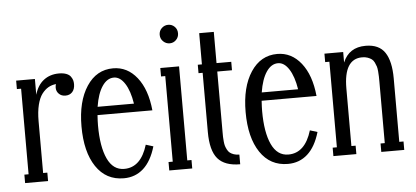

<svg xmlns="http://www.w3.org/2000/svg" viewBox="-49 -788 1965 907"><g transform="rotate(-5 933.5 -334.0)"><path d="M241.2 -502Q261.7 -502 275.9 -496.6Q290 -491.2 296.6 -481.9Q303.2 -472.7 305.7 -464.1Q308.1 -455.6 308.1 -445.8Q308.1 -421.9 295.9 -408.4Q283.7 -395 263.2 -395Q244.1 -395 232.2 -407Q220.2 -418.9 220.2 -436Q220.2 -445.8 223.1 -453.1Q203.1 -451.2 186.8 -441.9Q170.4 -432.6 156.2 -414.1Q142.1 -395.5 134 -362.8Q126 -330.1 126 -286.1V-40H146V0H37.1V-40H57.1V-445.8H37.1V-485.8H126V-411.1Q138.7 -455.6 168.7 -478.8Q198.7 -502 241.2 -502Z M509.8 -25.9Q588.9 -25.9 620.6 -130.9L655.8 -120.1Q635.7 -51.3 597.2 -16.6Q558.6 18.1 503.9 18.1Q419.9 18.1 372.8 -52Q325.7 -122.1 325.7 -243.2Q325.7 -361.8 372.6 -432.9Q419.4 -503.9 498 -503.9Q565.4 -503.9 610.8 -446.8Q656.2 -389.6 666 -290H405.8Q403.8 -259.8 403.8 -241.2Q403.8 -140.1 430.4 -83Q457 -25.9 509.8 -25.9ZM498 -460Q465.8 -460 442.6 -425.5Q419.4 -391.1 409.7 -329.1H582Q572.3 -390.6 549.8 -425.3Q527.3 -460 498 -460Z M731.4 -642.1Q731.4 -661.1 744.6 -673.6Q757.8 -686 775.4 -686Q793 -686 805.7 -673.6Q818.4 -661.1 818.4 -642.1Q818.4 -623.5 805.7 -610.8Q793 -598.1 775.4 -598.1Q757.8 -598.1 744.6 -610.8Q731.4 -623.5 731.4 -642.1ZM829.6 0H720.7V-40H740.7V-445.8H720.7V-485.8H809.6V-40H829.6Z M1057.1 -485.8V-445.8H987.3V-157.2Q987.3 -143.1 987.5 -135.5Q987.8 -127.9 989 -114.5Q990.2 -101.1 992.7 -93Q995.1 -85 1000.2 -75Q1005.4 -64.9 1012.7 -59.3Q1020 -53.7 1031.2 -49.8Q1042.5 -45.9 1057.1 -45.9V0Q983.9 0 950.9 -38.6Q918 -77.1 918 -165V-445.8H898.4V-485.8H918V-633.8H987.3V-485.8Z M1288.1 -25.9Q1367.2 -25.9 1398.9 -130.9L1434.1 -120.1Q1414.1 -51.3 1375.5 -16.6Q1336.9 18.1 1282.2 18.1Q1198.2 18.1 1151.1 -52Q1104 -122.1 1104 -243.2Q1104 -361.8 1150.9 -432.9Q1197.8 -503.9 1276.4 -503.9Q1343.8 -503.9 1389.2 -446.8Q1434.6 -389.6 1444.3 -290H1184.1Q1182.1 -259.8 1182.1 -241.2Q1182.1 -140.1 1208.7 -83Q1235.4 -25.9 1288.1 -25.9ZM1276.4 -460Q1244.1 -460 1220.9 -425.5Q1197.8 -391.1 1188 -329.1H1360.4Q1350.6 -390.6 1328.1 -425.3Q1305.7 -460 1276.4 -460Z M1814.9 -340.8V-40H1835V0H1726.1V-40H1746.1V-331.1Q1746.1 -347.2 1745.8 -356.2Q1745.6 -365.2 1744.4 -380.1Q1743.2 -395 1740.5 -403.6Q1737.8 -412.1 1732.7 -422.9Q1727.5 -433.6 1720 -439.2Q1712.4 -444.8 1700.9 -449Q1689.5 -453.1 1674.8 -453.1Q1587.9 -453.1 1587.9 -313V-40H1607.9V0H1499V-40H1519V-445.8H1499V-485.8H1587.9V-436Q1616.7 -505.9 1695.8 -505.9Q1759.3 -505.9 1787.1 -464.1Q1814.9 -422.4 1814.9 -340.8Z"/></g></svg>

Font: Margherita
Style: Regular
Weight: 400
Designer: James Puckett
Foundry: Dunwich Type Founders
Version: Version 1.008;hotconv 1.0.109;makeotfexe 2.5.65596